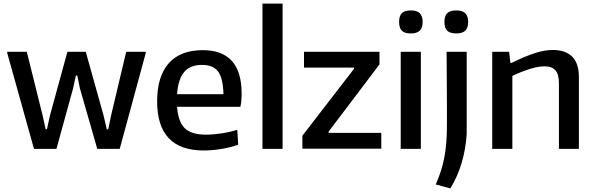

<svg xmlns="http://www.w3.org/2000/svg" viewBox="-20 -828 3308 1068"><path d="M20 -534V-540H129L217 -186L234 -109H241L258 -186L355 -540H457L556 -186L574 -109H582L598 -186L682 -540H791V-534L646 0H521L424 -338L410 -408H402L387 -338L294 0H169Z M1113 9Q983 9 918.5 -59.5Q854 -128 854 -264Q854 -403 918.5 -476Q983 -549 1108 -549Q1324 -549 1324 -308Q1324 -261 1317 -234H965Q971 -150 1008 -114.5Q1045 -79 1125 -79Q1165 -79 1211.5 -86Q1258 -93 1300 -106L1305 -23Q1263 -8 1212 0.5Q1161 9 1113 9ZM1104 -467Q1038 -467 1004.5 -427.5Q971 -388 965 -304H1223Q1221 -392 1193.5 -429.5Q1166 -467 1104 -467Z M1440 -808H1552V0H1440Z M1662 -73 1949 -445V-452H1671V-540H2091V-470L1808 -96V-89H2101V-1H1662Z M2265 -642Q2230 -642 2215 -657.5Q2200 -673 2200 -706Q2200 -739 2215 -754.5Q2230 -770 2265 -770Q2300 -770 2315.5 -754Q2331 -738 2331 -706Q2331 -674 2315.5 -658Q2300 -642 2265 -642ZM2209 -540H2321V0H2209Z M2518 -642Q2483 -642 2467.5 -657.5Q2452 -673 2452 -706Q2452 -739 2467.5 -754.5Q2483 -770 2518 -770Q2553 -770 2568.5 -754Q2584 -738 2584 -706Q2584 -674 2568.5 -658Q2553 -642 2518 -642ZM2404 198Q2420 161 2432 124.5Q2444 88 2451.5 48.5Q2459 9 2462.5 -36Q2466 -81 2466 -135Q2466 -140 2466 -168Q2466 -196 2466 -235.5Q2466 -275 2465.5 -321.5Q2465 -368 2465 -411.5Q2465 -455 2464.5 -489.5Q2464 -524 2464 -540H2576V-83Q2571 -1 2548.5 76Q2526 153 2485 220Z M2718 -540H2812L2819 -478H2825Q2903 -516 2956.5 -533Q3010 -550 3055 -550Q3125 -550 3162.5 -513Q3200 -476 3200 -401V0H3089V-364Q3089 -415 3069.5 -437Q3050 -459 3009 -459Q2974 -459 2927.5 -444.5Q2881 -430 2830 -406V0H2718Z"/></svg>

Font: Encode Sans Normal
Style: Medium
Weight: 500
Designer: Pablo Impallari, Andres Torresi
Foundry: Pablo Impallari, Andres Torresi
Version: Version 1.000; ttfautohint (v1.00) -l 8 -r 50 -G 200 -x 14 -